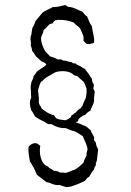

<svg xmlns="http://www.w3.org/2000/svg" viewBox="-20 -697 521 763"><path d="M100 -299C100 -295 99 -292 99 -290C98 -276 105 -257 105 -257C106 -258 116 -242 119 -234C134 -223 157 -213 157 -213L171 -204C171 -204 178 -203 184 -204C199 -195 215 -187 241 -188C253 -183 264 -178 277 -175C289 -170 298 -162 309 -156C315 -139 325 -125 328 -104C326 -96 323 -90 324 -79C320 -70 314 -62 312 -51C301 -40 290 -29 275 -22C262 -19 253 -11 238 -10C233 -12 226 -11 219 -11C212 -15 205 -19 194 -18C188 -22 184 -27 176 -29C173 -35 166 -38 159 -41C142 -57 135 -86 140 -118C134 -121 130 -127 123 -128C110 -129 101 -122 94 -115C94 -113 94 -111 93 -111C92 -90 96 -73 99 -55C105 -48 109 -37 115 -29C118 -20 123 -13 126 -3L165 27C184 29 193 41 216 38C225 41 233 44 242 46C248 47 253 46 257 45C259 47 319 24 320 19C324 14 327 8 334 6C340 -5 346 -15 354 -24C355 -31 357 -36 361 -40C359 -50 364 -53 365 -60C367 -70 368 -89 370 -103C366 -112 361 -119 361 -131C358 -134 355 -137 353 -141C355 -143 354 -147 354 -152C350 -161 343 -169 340 -180C330 -187 324 -197 309 -199C306 -203 283 -210 280 -211C282 -211 291 -213 291 -219C290 -226 313 -241 318 -240C324 -247 330 -253 339 -257C343 -271 352 -281 354 -297C352 -303 356 -323 356 -328C358 -338 351 -339 351 -347C352 -351 353 -356 353 -361C349 -368 345 -374 345 -385C339 -390 337 -397 332 -404C328 -410 321 -416 318 -423C311 -425 306 -430 299 -434C293 -437 285 -439 280 -445C271 -444 267 -447 263 -451C251 -450 246 -457 233 -456C230 -458 226 -458 223 -461H209C200 -466 191 -470 179 -473L159 -494C152 -509 144 -523 143 -544C144 -557 152 -563 153 -577C161 -584 168 -591 175 -599C178 -602 184 -603 189 -604C192 -610 196 -614 201 -617C204 -616 206 -617 208 -618C234 -619 256 -615 274 -607C280 -597 292 -593 298 -584C303 -574 308 -564 312 -552V-535C316 -530 320 -525 326 -522C331 -522 339 -521 342 -524C347 -525 354 -524 354 -530C356 -550 347 -572 345 -593C336 -604 332 -619 326 -632C317 -636 313 -645 307 -651C288 -657 274 -669 250 -670C246 -672 244 -675 239 -677C223 -674 210 -668 190 -669C177 -661 161 -656 149 -647C140 -635 130 -625 121 -613C118 -603 114 -593 108 -585C108 -576 105 -570 105 -560C102 -556 102 -550 101 -544C101 -535 105 -526 102 -517C105 -510 107 -502 108 -494C114 -488 118 -481 123 -473L145 -453C153 -450 161 -448 164 -440C154 -429 139 -423 127 -413C123 -406 118 -400 113 -394C113 -382 105 -377 104 -366C102 -358 102 -349 102 -344C104 -331 102 -324 104 -312C105 -306 100 -303 100 -299ZM138 -279C138 -279 133 -290 134 -293C137 -307 129 -338 132 -342L137 -358C137 -361 142 -367 142 -371C150 -375 155 -383 162 -388L200 -410C226 -418 261 -415 274 -398C280 -397 283 -395 288 -394C296 -384 311 -376 315 -368C319 -359 324 -345 324 -345V-328L321 -308C321 -308 310 -286 307 -275C303 -273 302 -270 301 -267C293 -263 287 -258 282 -251C279 -247 273 -248 272 -243C270 -240 263 -241 263 -235C262 -228 241 -219 241 -219C241 -219 208 -222 206 -226C201 -226 196 -238 194 -240C186 -239 184 -244 178 -245C171 -246 146 -265 146 -265C146 -265 141 -277 138 -279Z"/></svg>

Font: FuturaRener
Style: Light
Weight: 300
Designer: BSozoo
Foundry: BSozoo
Version: Version 1.0